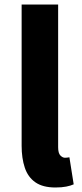

<svg xmlns="http://www.w3.org/2000/svg" viewBox="-20 -818 363 852"><path d="M226 14Q170 14 137 -9Q104 -32 90 -74Q76 -116 76 -171V-798H238V-165Q238 -138 248 -128Q258 -118 268 -118Q273 -118 277 -118.5Q281 -119 288 -120L307 0Q294 6 274 10Q254 14 226 14Z"/></svg>

Font: Noto Sans HK Thin ExtraBold
Style: Regular
Weight: 800
Version: Version 2.004-H2;hotconv 1.0.118;makeotfexe 2.5.65603